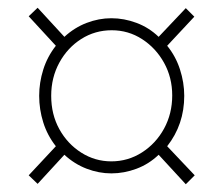

<svg xmlns="http://www.w3.org/2000/svg" viewBox="-20 -601 577 495"><path d="M81 -354Q81 -388 91.5 -421.5Q102 -455 124 -483L54 -559L77 -581L146 -506Q172 -530 203.5 -542Q235 -554 267 -554Q300 -554 332 -542Q364 -530 389 -506L459 -580L481 -558L411 -483Q433 -456 444 -422Q455 -388 455 -354Q455 -280 411 -224L482 -149L459 -126L389 -202Q364 -178 332 -166Q300 -154 267 -154Q235 -154 203.5 -166Q172 -178 146 -202L77 -127L54 -149L124 -224Q102 -252 91.5 -285.5Q81 -319 81 -354ZM112 -354Q112 -306 133 -268Q154 -230 189.5 -207.5Q225 -185 267 -185Q310 -185 346 -208Q382 -231 403 -269.5Q424 -308 424 -355Q424 -401 403 -439Q382 -477 346.5 -500Q311 -523 268 -523Q225 -523 189.5 -500.5Q154 -478 133 -439.5Q112 -401 112 -354Z"/></svg>

Font: Noto Sans Disp ExtLt
Style: Regular
Weight: 200
Designer: Monotype Design Team
Foundry: Monotype Imaging Inc.
Version: Version 2.000;GOOG;noto-source:20170915:90ef993387c0